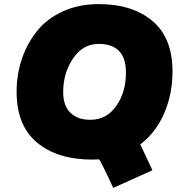

<svg xmlns="http://www.w3.org/2000/svg" viewBox="-20 -764 883 936"><path d="M288 -315Q288 -249 323 -214.5Q358 -180 420 -180Q499 -180 546.5 -247Q594 -314 594 -410Q594 -550 461 -550Q384 -550 336 -479Q288 -408 288 -315ZM61 -316Q61 -402 87 -478Q113 -554 161.5 -614Q210 -674 287.5 -709Q365 -744 461 -744Q626 -744 723.5 -661.5Q821 -579 821 -415Q821 -306 780.5 -212Q740 -118 664 -60L723 66L532 152Q468 13 462 13H461Q451 14 430 14Q260 14 160.5 -69Q61 -152 61 -316Z"/></svg>

Font: Nacelle Black
Style: Italic
Weight: 900
Italic angle: -12°
Designer: Sora Sagano
Foundry: Sora Sagano
Version: Version 1.000;FEAKit 1.0